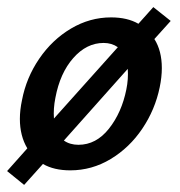

<svg xmlns="http://www.w3.org/2000/svg" viewBox="-26 -474 506 541"><path d="M409 -364Q430 -331 430 -282Q430 -257 424 -228Q411 -165 375 -111.5Q339 -58 286 -26Q233 6 172 6Q126 6 95 -12L42 47L-6 8L51 -56Q30 -91 30 -139Q30 -164 36 -192Q48 -255 84.5 -308.5Q121 -362 174 -393.5Q227 -425 287 -425Q333 -425 364 -407L406 -454L455 -415ZM126 -140 306 -341Q289 -353 266 -353Q218 -353 180.5 -310.5Q143 -268 130 -198Q124 -168 126 -140ZM334 -280 154 -78Q171 -66 195 -66Q245 -66 281 -111.5Q317 -157 330 -222Q336 -251 334 -280Z"/></svg>

Font: Ysabeau Infant Semibold
Style: Italic
Weight: 600
Italic angle: -12°
Designer: Christian Thalmann (Catharsis Fonts)
Version: Version 0.003